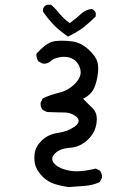

<svg xmlns="http://www.w3.org/2000/svg" viewBox="-20 -650 540 797"><path d="M296.4 -166Q302.7 -160.6 304.7 -156Q306.6 -151.4 306.6 -149.4Q306.6 -136.2 289.1 -124Q261.2 -104 219.2 -98.1Q179.2 -92.3 152.3 -65.9Q127 -40.5 123.5 -11.2Q122.6 -2.4 122.6 5.4Q122.6 25.9 128.9 42.5Q138.7 65.9 159.4 85.7Q180.2 105.5 207.8 114Q235.4 122.6 265.6 126.5Q298.8 124.5 332.5 121.6Q366.2 118.7 394 106L402.8 88.9Q403.3 86.4 403.3 84Q403.3 68.4 394.5 58.1L377.4 49.8Q332 61 297.9 61Q270.5 61 244.1 52.2Q220.2 44.4 207 30.8Q196.8 20.5 196.8 9.8Q196.8 -1.5 208 -12.7Q228.5 -33.7 271 -36.6Q314 -39.6 347.2 -72.8Q374.5 -100.1 380.4 -137.2Q381.8 -147 381.8 -152.8Q381.8 -170.9 377.4 -181.2Q373 -191.4 366.7 -198.2Q344.7 -220.7 324.7 -240.2L330.1 -243.2Q353.5 -255.4 365.2 -274.4Q377.4 -293.5 384.3 -331.1Q387.7 -349.6 387.7 -365Q387.7 -380.4 384.3 -392.6Q377.9 -416.5 347.2 -444.8Q316.4 -473.1 279.8 -478Q258.8 -481 240.7 -481Q209.5 -481 196.3 -476.6Q167 -467.3 131.3 -426.8Q130.9 -424.8 130.9 -421.9Q130.9 -418.9 131.8 -414.1Q133.3 -404.3 139.6 -395L157.2 -386.2Q160.2 -385.7 164.6 -385.7Q168.9 -385.7 175.5 -387.7Q182.1 -389.6 188.5 -394.5Q199.2 -407.2 228.5 -412.6Q237.8 -414.1 246.1 -414.1Q265.6 -414.1 281.2 -405.8Q304.7 -393.6 313 -363.8Q314.9 -357.4 314.9 -349.6Q314.9 -341.8 312 -333.5Q306.2 -317.4 290.5 -301.8Q262.7 -273.9 226.3 -265.4Q189.9 -256.8 157.7 -241.7L148.9 -224.6Q148.4 -222.2 148.4 -219.7Q148.4 -204.1 157.2 -193.8L174.8 -185.1Q222.2 -183.1 247.6 -183.1Q274.9 -183.1 296.4 -166ZM174.8 -630.4Q163.6 -625.5 158.7 -614.3V-601.1Q175.8 -576.2 197.8 -552.2Q219.2 -528.3 262.2 -498Q301.3 -517.1 328.1 -537.6Q354.5 -558.6 377.4 -582V-596.7Q372.6 -607.9 361.3 -612.8Q335.4 -610.4 316.4 -592.3Q295.9 -572.8 269.5 -554.2Q252 -566.9 241.9 -577.1Q231.9 -587.4 226.1 -594.2Q210 -615.2 191.9 -630.4Z"/></svg>

Font: Bakudai
Style: Light
Weight: 300
Version: Version 1.48